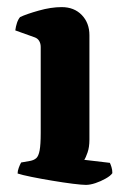

<svg xmlns="http://www.w3.org/2000/svg" viewBox="-20 -520 360 540"><path d="M221.5 0Q211 0 184.8 -3.2Q158.5 -6.5 127 -11.8Q95.5 -17 68.5 -22.5Q41.5 -28 29.5 -32Q29.5 -39.5 32.8 -48.2Q36 -57 39.5 -63L65 -67.5Q75.5 -69.5 82 -75.2Q88.5 -81 91.5 -97.2Q94.5 -113.5 94.5 -146V-388Q94.5 -397.5 90.2 -404.8Q86 -412 77.5 -415L23 -434.5Q24.5 -446 27.8 -455.8Q31 -465.5 36.5 -472Q54.5 -480.5 89 -490.2Q123.5 -500 153.5 -500Q188.5 -500 210 -477.8Q231.5 -455.5 231.5 -421V-127Q231.5 -106 226.2 -91Q221 -76 217 -70.5L289 -62Q291 -58 293.5 -50.2Q296 -42.5 296 -33Q291 -25.5 277.2 -17.8Q263.5 -10 248.5 -5Q233.5 0 221.5 0Z"/></svg>

Font: Texturina Medium
Style: Regular
Weight: 500
Designer: Guillermo Torres Carreño
Foundry: Omnibus-Type
Version: Version 1.003